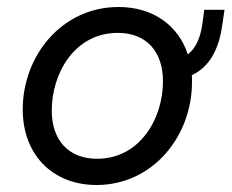

<svg xmlns="http://www.w3.org/2000/svg" viewBox="-20 -521 662 549"><path d="M256 8C415 8 529 -129 529 -287C529 -293.5 529 -300 528.5 -306C579 -329.5 605.5 -380 615 -446L622 -493H564L559 -455C553.5 -413.5 540 -383 517 -365.5C490 -448.5 417.5 -501 319 -501C157 -501 45 -362 45 -208C45 -80 129 8 256 8ZM128 -205C128 -311 193 -427 317 -427C398 -427 446 -374 446 -289C446 -178 377 -67 258 -67C176 -67 128 -120 128 -205Z"/></svg>

Font: HK Grotesk
Style: Italic
Weight: 400
Italic angle: -16°
Designer: Alfredo Marco Pradil
Foundry: Hanken Design Co.
Version: Version 3.001;FEAKit 1.0